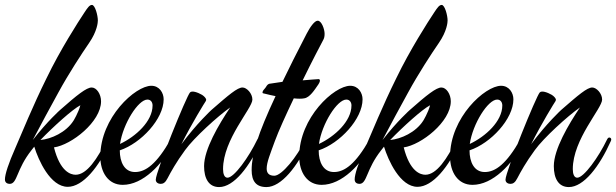

<svg xmlns="http://www.w3.org/2000/svg" viewBox="-87 -735 2500 779"><path d="M361 -162C362 -164 363 -167 363 -169C363 -174 359 -177 355 -177C351 -177 349 -175 346 -169C309 -91 265 -26 220 -26C200 -26 157 -38 132 -137C203 -147 323 -241 323 -324C323 -353 305 -380 285 -380C264 -380 226 -350 157 -289C157 -289 106 -244 46 -167C77 -226 119 -304 150 -360C192 -437 245 -518 274 -560C308 -609 310 -645 310 -652C310 -672 299 -715 286 -715C276 -715 268 -703 256 -685C230 -646 157 -532 102 -418C46 -305 2 -196 -25 -134C-52 -73 -67 -28 -67 -7C-67 8 -55 11 -47 11C-16 10 -21 -48 41 -126C44 -130 48 -135 52 -140C69 -85 117 23 188 23C249 23 315 -57 361 -162ZM239 -308C231 -277 211 -245 211 -245C181 -198 121 -171 77 -167C130 -222 208 -292 239 -308Z M620 -162C621 -164 622 -167 622 -169C622 -174 618 -177 614 -177C611 -177 608 -174 605 -169C549 -70 504 -37 461 -37C418 -37 399 -77 399 -125C486 -154 577 -253 577 -332C577 -358 560 -387 527 -387C462 -387 320 -258 320 -100C320 -36 352 15 411 15C492 15 573 -66 620 -162ZM511 -331C525 -331 532 -320 532 -307C532 -243 464 -181 400 -151C412 -233 474 -331 511 -331Z M972 -162C973 -164 974 -167 974 -169C974 -175 969 -177 966 -177C963 -177 960 -175 957 -169C923 -98 863 -14 836 -14C823 -14 818 -30 818 -49C818 -170 937 -295 937 -331C937 -356 914 -380 897 -380C876 -380 841 -350 771 -289C771 -289 712 -235 649 -150C691 -234 745 -321 748 -325C749 -327 750 -330 749 -333C747 -338 742 -344 733 -350C714 -361 692 -368 684 -360C670 -346 545 -38 545 -6C545 7 557 11 565 11C575 11 584 6 593 -12C606 -37 628 -77 664 -126C699 -175 798 -265 847 -299C800 -229 741 -129 741 -61C741 -11 760 24 802 24C862 24 926 -59 972 -162Z M1225 -574C1228 -580 1230 -586 1230 -598C1230 -616 1218 -651 1202 -651C1189 -651 1171 -625 1157 -598C1118 -523 1086 -459 1059 -403C1031 -399 1010 -396 1005 -395C998 -393 993 -384 990 -379C983 -371 978 -366 978 -359C978 -356 983 -356 991 -354C1002 -351 1016 -348 1031 -345C959 -191 934 -110 934 -45C934 0 952 24 994 24C1054 24 1120 -59 1167 -162C1168 -164 1169 -167 1169 -169C1169 -174 1165 -177 1161 -177C1157 -177 1155 -175 1152 -169C1118 -98 1056 -22 1026 -22C1003 -22 995 -34 995 -51C995 -77 1010 -112 1028 -162C1043 -203 1073 -269 1105 -336C1122 -334 1137 -334 1147 -336C1170 -339 1189 -370 1205 -393C1207 -396 1211 -403 1211 -408C1211 -411 1209 -414 1206 -414C1196 -414 1170 -411 1141 -409C1180 -489 1216 -557 1225 -574Z M1427 -162C1428 -164 1429 -167 1429 -169C1429 -174 1425 -177 1421 -177C1418 -177 1415 -174 1412 -169C1356 -70 1311 -37 1268 -37C1225 -37 1206 -77 1206 -125C1293 -154 1384 -253 1384 -332C1384 -358 1367 -387 1334 -387C1269 -387 1127 -258 1127 -100C1127 -36 1159 15 1218 15C1299 15 1380 -66 1427 -162ZM1318 -331C1332 -331 1339 -320 1339 -307C1339 -243 1271 -181 1207 -151C1219 -233 1281 -331 1318 -331Z M1780 -162C1781 -164 1782 -167 1782 -169C1782 -174 1778 -177 1774 -177C1770 -177 1768 -175 1765 -169C1728 -91 1684 -26 1639 -26C1619 -26 1576 -38 1551 -137C1622 -147 1742 -241 1742 -324C1742 -353 1724 -380 1704 -380C1683 -380 1645 -350 1576 -289C1576 -289 1525 -244 1465 -167C1496 -226 1538 -304 1569 -360C1611 -437 1664 -518 1693 -560C1727 -609 1729 -645 1729 -652C1729 -672 1718 -715 1705 -715C1695 -715 1687 -703 1675 -685C1649 -646 1576 -532 1521 -418C1465 -305 1421 -196 1394 -134C1367 -73 1352 -28 1352 -7C1352 8 1364 11 1372 11C1403 10 1398 -48 1460 -126C1463 -130 1467 -135 1471 -140C1488 -85 1536 23 1607 23C1668 23 1734 -57 1780 -162ZM1658 -308C1650 -277 1630 -245 1630 -245C1600 -198 1540 -171 1496 -167C1549 -222 1627 -292 1658 -308Z M2039 -162C2040 -164 2041 -167 2041 -169C2041 -174 2037 -177 2033 -177C2030 -177 2027 -174 2024 -169C1968 -70 1923 -37 1880 -37C1837 -37 1818 -77 1818 -125C1905 -154 1996 -253 1996 -332C1996 -358 1979 -387 1946 -387C1881 -387 1739 -258 1739 -100C1739 -36 1771 15 1830 15C1911 15 1992 -66 2039 -162ZM1930 -331C1944 -331 1951 -320 1951 -307C1951 -243 1883 -181 1819 -151C1831 -233 1893 -331 1930 -331Z M2391 -162C2392 -164 2393 -167 2393 -169C2393 -175 2388 -177 2385 -177C2382 -177 2379 -175 2376 -169C2342 -98 2282 -14 2255 -14C2242 -14 2237 -30 2237 -49C2237 -170 2356 -295 2356 -331C2356 -356 2333 -380 2316 -380C2295 -380 2260 -350 2190 -289C2190 -289 2131 -235 2068 -150C2110 -234 2164 -321 2167 -325C2168 -327 2169 -330 2168 -333C2166 -338 2161 -344 2152 -350C2133 -361 2111 -368 2103 -360C2089 -346 1964 -38 1964 -6C1964 7 1976 11 1984 11C1994 11 2003 6 2012 -12C2025 -37 2047 -77 2083 -126C2118 -175 2217 -265 2266 -299C2219 -229 2160 -129 2160 -61C2160 -11 2179 24 2221 24C2281 24 2345 -59 2391 -162Z"/></svg>

Font: Mervale Script
Style: Regular
Weight: 400
Designer: Astigmatic (AOETI)
Foundry: Astigmatic (AOETI)
Version: Version 1.000